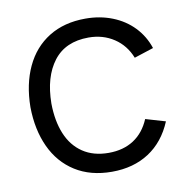

<svg xmlns="http://www.w3.org/2000/svg" viewBox="-68 -622 691 704"><g transform="rotate(-10 277.0 -270.0)"><path d="M40 -270Q41 -355.7 71.1 -419.9Q101.2 -484.2 158.2 -519.6Q215.3 -555 294.7 -555Q348.7 -555 394.6 -536.9Q440.5 -518.8 472.9 -485.1Q505.3 -451.3 520.3 -405.7L448.3 -382.3Q429.3 -430.5 388.3 -457.6Q347.3 -484.7 294 -484.7Q207.7 -484.7 163.3 -426.7Q119 -368.7 118 -270Q118.7 -204.5 138.7 -156.3Q158.7 -108.2 198 -81.8Q237.3 -55.3 294 -55.3Q348.7 -55.3 387.4 -80.5Q426.2 -105.7 446.7 -154.3L520.3 -132.7Q490.3 -60.7 432.3 -22.8Q374.3 15 294 15Q214.3 15 157.4 -21Q100.5 -57 70.8 -121.4Q41 -185.8 40 -270Z"/></g></svg>

Font: Tap Sans
Style: Regular
Weight: 400
Designer: Tap Payments
Foundry: Tap Payments
Version: Version 1.001;Glyphs 3.1.2 (3151)